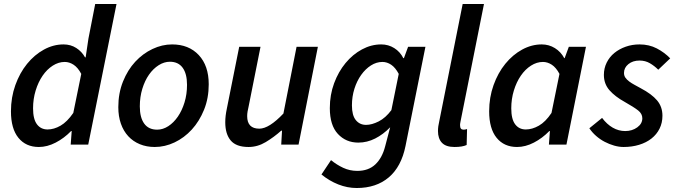

<svg xmlns="http://www.w3.org/2000/svg" viewBox="-20 -726 3398 964"><path d="M410 -438 424 -532 458 -706H565L423 0H335L340 -68H337Q302 -32 259.5 -10Q217 12 175 12Q110 12 72.5 -34Q35 -80 35 -167Q35 -237 57 -298.5Q79 -360 116 -405.5Q153 -451 200.5 -477Q248 -503 299 -503Q335 -503 363 -485Q391 -467 407 -438ZM219 -76Q251 -76 284 -95Q317 -114 348 -159L388 -355Q371 -387 349.5 -401Q328 -415 305 -415Q274 -415 245 -396.5Q216 -378 194 -346Q172 -314 159 -271.5Q146 -229 146 -182Q146 -128 165.5 -102Q185 -76 219 -76Z M757 12Q716 12 682 -2Q648 -16 624 -42Q600 -68 587 -105Q574 -142 574 -188Q574 -258 597.5 -316.5Q621 -375 659 -416Q697 -457 745.5 -480Q794 -503 844 -503Q928 -503 978 -449.5Q1028 -396 1028 -303Q1028 -233 1004.5 -175Q981 -117 943 -75.5Q905 -34 856.5 -11Q808 12 757 12ZM769 -75Q798 -75 825 -92.5Q852 -110 873 -140.5Q894 -171 906.5 -212Q919 -253 919 -300Q919 -356 897 -386Q875 -416 833 -416Q804 -416 776.5 -398.5Q749 -381 728 -351Q707 -321 694.5 -280Q682 -239 682 -192Q682 -136 704 -105.5Q726 -75 769 -75Z M1576 -491 1479 0H1392L1396 -70H1392Q1355 -37 1314 -12.5Q1273 12 1228 12Q1166 12 1138.5 -20.5Q1111 -53 1111 -112Q1111 -129 1113 -145.5Q1115 -162 1119 -181L1181 -491H1288L1229 -195Q1225 -178 1223 -166Q1221 -154 1221 -143Q1221 -80 1282 -80Q1331 -80 1403 -156L1469 -491Z M1771 218Q1724 218 1678.5 200Q1633 182 1594 150L1642 78Q1670 101 1703 116.5Q1736 132 1774 132Q1830 132 1864.5 99.5Q1899 67 1914 8L1939 -87Q1904 -51 1863.5 -30.5Q1823 -10 1779 -10Q1717 -10 1676.5 -53.5Q1636 -97 1636 -183Q1636 -250 1657.5 -308Q1679 -366 1715 -409.5Q1751 -453 1797.5 -478Q1844 -503 1894 -503Q1930 -503 1959.5 -484.5Q1989 -466 2005 -434H2008L2029 -491H2116L2016 7Q1995 111 1932 164.5Q1869 218 1771 218ZM1818 -99Q1847 -99 1881.5 -116.5Q1916 -134 1945 -173L1982 -355Q1965 -387 1944 -401Q1923 -415 1900 -415Q1870 -415 1842.5 -397.5Q1815 -380 1793.5 -350Q1772 -320 1759.5 -280.5Q1747 -241 1747 -197Q1747 -147 1766.5 -123Q1786 -99 1818 -99Z M2262 12Q2219 12 2199 -9Q2179 -30 2179 -68Q2179 -91 2186 -120L2303 -706H2410L2292 -115Q2290 -107 2290 -103Q2290 -99 2290 -96Q2290 -75 2307 -75Q2312 -75 2315 -75.5Q2318 -76 2325 -78L2323 2Q2312 7 2297 9.5Q2282 12 2262 12Z M2576 12Q2511 12 2473.5 -34Q2436 -80 2436 -167Q2436 -237 2458 -298.5Q2480 -360 2517 -405.5Q2554 -451 2601.5 -477Q2649 -503 2700 -503Q2736 -503 2766 -484.5Q2796 -466 2813 -434H2815L2836 -491H2922L2824 0H2736L2741 -68H2738Q2703 -32 2660.5 -10Q2618 12 2576 12ZM2620 -76Q2652 -76 2685.5 -95Q2719 -114 2749 -159L2789 -355Q2772 -387 2750.5 -401Q2729 -415 2706 -415Q2675 -415 2646 -396.5Q2617 -378 2595 -346Q2573 -314 2560 -271.5Q2547 -229 2547 -182Q2547 -128 2566.5 -102Q2586 -76 2620 -76Z M3111 12Q3088 12 3063.5 5Q3039 -2 3016 -14Q2993 -26 2973 -43.5Q2953 -61 2939 -82L3003 -134Q3027 -102 3056.5 -85Q3086 -68 3119 -68Q3154 -68 3179.5 -86.5Q3205 -105 3205 -132Q3205 -155 3184 -171.5Q3163 -188 3117 -214Q3068 -241 3040 -273Q3012 -305 3012 -350Q3012 -383 3026 -411.5Q3040 -440 3064.5 -460Q3089 -480 3121.5 -491.5Q3154 -503 3191 -503Q3239 -503 3277.5 -483Q3316 -463 3345 -433L3285 -376Q3266 -395 3243 -408.5Q3220 -422 3191 -422Q3157 -422 3135 -404Q3113 -386 3113 -360Q3113 -346 3120 -336Q3127 -326 3139 -317Q3151 -308 3166 -300Q3181 -292 3197 -283Q3252 -254 3279 -222Q3306 -190 3306 -145Q3306 -109 3291.5 -80Q3277 -51 3251 -30.5Q3225 -10 3189 1Q3153 12 3111 12Z"/></svg>

Font: TypoPRO Source Sans Pro
Style: Italic
Weight: 600
Italic angle: -11°
Designer: Paul D. Hunt
Foundry: Adobe Systems Incorporated
Version: Version 1.075;PS 2.000;hotconv 1.0.86;makeotf.lib2.5.63406